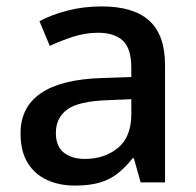

<svg xmlns="http://www.w3.org/2000/svg" viewBox="-20 -568 612 598"><path d="M297 -548Q396 -548 445 -503.5Q494 -459 494 -365V0H418L397 -75H393Q370 -46 345.5 -27Q321 -8 289.5 1Q258 10 213 10Q165 10 126.5 -7.5Q88 -25 66 -61Q44 -97 44 -153Q44 -234 107 -277.5Q170 -321 298 -325L389 -328V-356Q389 -418 362 -442Q335 -466 286 -466Q246 -466 207.5 -453.5Q169 -441 135 -425L103 -502Q140 -522 190 -535Q240 -548 297 -548ZM316 -256Q225 -253 189.5 -227Q154 -201 154 -154Q154 -112 179 -92.5Q204 -73 244 -73Q306 -73 347.5 -107.5Q389 -142 389 -212V-259Z"/></svg>

Font: Noto Sans Khmer Medium
Style: Regular
Weight: 500
Version: Version 2.003